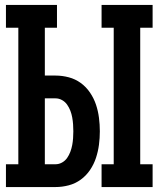

<svg xmlns="http://www.w3.org/2000/svg" viewBox="-20 -755 640 775"><path d="M390 0V-92H439V-643H390V-735H596V-643H546V-92H596V0ZM4 0V-92H54V-643H4V-735H210V-643H161V-450H204Q231 -450 257.5 -443Q284 -436 306 -420Q328 -404 343.5 -381Q359 -358 367.5 -332.5Q376 -307 379.5 -279.5Q383 -252 383 -225Q383 -198 379.5 -171Q376 -144 367.5 -118Q359 -92 343.5 -69Q328 -46 306 -30Q284 -14 257.5 -7Q231 0 204 0ZM161 -92H204Q218 -92 230.5 -99Q243 -106 251 -117.5Q259 -129 264 -142.5Q269 -156 271.5 -169.5Q274 -183 275 -197Q276 -211 276 -225Q276 -239 275 -253Q274 -267 271.5 -281Q269 -295 264 -308Q259 -321 251 -332.5Q243 -344 230.5 -351Q218 -358 204 -358H161Z"/></svg>

Font: Iosevka Curly Slab SmBdEx
Style: Regular
Weight: 600
Width: 7
Monospace: yes
Designer: Belleve Invis
Foundry: Belleve Invis
Version: Version 11.1.0; ttfautohint (v1.8.3)